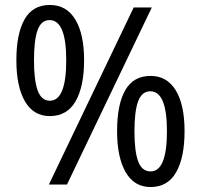

<svg xmlns="http://www.w3.org/2000/svg" viewBox="-20 -744 810 774"><path d="M181 -724Q248 -724 283.5 -665.5Q319 -607 319 -501Q319 -395 284.5 -335.5Q250 -276 181 -276Q115 -276 80.5 -335.5Q46 -395 46 -501Q46 -608 79 -666Q112 -724 181 -724ZM592 -714 250 0H177L519 -714ZM180 -663Q146 -663 131.5 -622.5Q117 -582 117 -501Q117 -420 132 -379Q147 -338 181 -338Q247 -338 247 -501Q247 -663 180 -663ZM587 -438Q653 -438 688.5 -380Q724 -322 724 -215Q724 -109 690 -49.5Q656 10 587 10Q521 10 486.5 -50Q452 -110 452 -215Q452 -323 485 -380.5Q518 -438 587 -438ZM586 -376Q552 -376 537 -336Q522 -296 522 -215Q522 -134 537 -93.5Q552 -53 587 -53Q653 -53 653 -215Q653 -376 586 -376Z"/></svg>

Font: Noto Sans Gujarati SemiCondensed
Style: Regular
Weight: 400
Width: 4
Designer: Jelle Bosma - Monotype Design Team, Universal Thirst
Foundry: Monotype Imaging Inc.
Version: Version 2.106; ttfautohint (v1.8.4.7-5d5b)